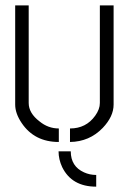

<svg xmlns="http://www.w3.org/2000/svg" viewBox="-20 -529 484 722"><path d="M341.8 172.9Q250 172.9 213.9 99.6Q200.2 70.3 200.2 40H246.1Q246.1 96.7 295.9 119.1Q317.4 128.9 341.8 128.9ZM37.1 -135.7V-508.8H87.9V-141.6Q87.9 -103.5 128.9 -72.3Q161.1 -45.9 201.2 -45.9V4.9Q109.4 4.9 61.5 -66.4Q37.1 -102.5 37.1 -135.7ZM243.2 4.9V-45.9Q303.7 -45.9 337.9 -93.8Q355.5 -118.2 355.5 -141.6V-508.8H407.2V-135.7Q407.2 -90.8 366.2 -47.9Q316.4 3.9 243.2 4.9Z"/></svg>

Font: Post No Bills Colombo
Style: Regular
Weight: 500
Designer: Kosala Senevirathne, Siva Puranthara, Lasantha Premarathna, Tharique Azeez
Foundry: Mooniak
Version: Version 1.220 ; ttfautohint (v1.5)